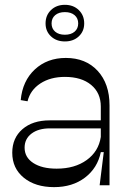

<svg xmlns="http://www.w3.org/2000/svg" viewBox="-20 -768 535 796"><path d="M393.1 0 410.2 -137.2H397.9Q384.3 -71.3 332.3 -31.7Q280.3 7.8 204.1 7.8Q126.5 7.8 78.6 -31.2Q30.8 -70.3 30.8 -134.8Q30.8 -195.8 73 -232.4Q115.2 -269 186 -269H397.9V-326.2Q397.9 -382.8 357.9 -416Q317.9 -449.2 249 -449.2Q189 -449.2 147.2 -421.9Q105.5 -394.5 94.2 -348.1L65.9 -353Q73.2 -432.6 124.5 -480.2Q175.8 -527.8 252.9 -527.8Q335.4 -527.8 384.8 -474.4Q434.1 -420.9 434.1 -331.1V0ZM168.9 -670.9Q168.9 -704.6 191.4 -726.3Q213.9 -748 249 -748Q284.2 -748 306.6 -726.3Q329.1 -704.6 329.1 -670.9Q329.1 -638.2 306.6 -617.2Q284.2 -596.2 249 -596.2Q213.9 -596.2 191.4 -617.2Q168.9 -638.2 168.9 -670.9ZM208.7 -636.7Q223.6 -624 249 -624Q274.4 -624 289.3 -636.7Q304.2 -649.4 304.2 -670.9Q304.2 -692.4 289.3 -705.1Q274.4 -717.8 249 -717.8Q223.6 -717.8 208.7 -705.1Q193.8 -692.4 193.8 -670.9Q193.8 -649.4 208.7 -636.7ZM82 -155.8Q82 -115.7 117.9 -92.3Q153.8 -68.8 214.8 -68.8Q290 -68.8 339.4 -104.5Q388.7 -140.1 397.9 -200.2V-235.8H187Q139.2 -235.8 110.6 -214.1Q82 -192.4 82 -155.8Z"/></svg>

Font: Ribes
Style: Regular
Weight: 400
Designer: Luigi Gorlero
Foundry: Collletttivo
Version: Version 2.100;Glyphs 3.2 (3217)